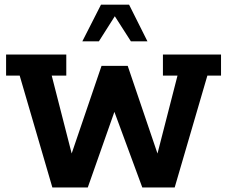

<svg xmlns="http://www.w3.org/2000/svg" viewBox="-20 -822 996 842"><path d="M209.6 0 66.3 -490.4H6.7V-583H270.7V-490.4H206.8L303.6 -112.7H282L425.2 -533H540.1L682.9 -112.7H661.4L758.4 -490.4H694.5V-583H949.3V-490.4H889.4L746.1 0H604L467.9 -368.8H494.8L365 0ZM341.1 -640.8 422.9 -801.5H546.1L626.6 -640.8H554L483.5 -750.8L413.7 -640.8Z"/></svg>

Font: Rokkitt SemiBold
Style: Regular
Weight: 600
Designer: Vernon Adams
Foundry: Vernon Adams
Version: Version 3.103